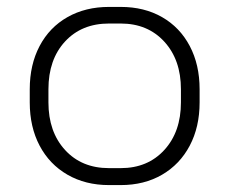

<svg xmlns="http://www.w3.org/2000/svg" viewBox="-20 -527 663 555"><path d="M66 -231V-269Q66 -340 94.5 -394Q123 -448 175 -477.5Q227 -507 295 -507H329Q397 -507 448.5 -477.5Q500 -448 528.5 -394Q557 -340 557 -269V-231Q557 -160 528.5 -106Q500 -52 448.5 -22Q397 8 329 8H295Q227 8 175 -22Q123 -52 94.5 -106Q66 -160 66 -231ZM329 -41Q407 -41 455 -93.5Q503 -146 503 -231V-269Q503 -354 455 -406.5Q407 -459 329 -459H295Q216 -459 168 -407Q120 -355 120 -269V-231Q120 -146 168 -93.5Q216 -41 295 -41Z"/></svg>

Font: Bai Jamjuree Light
Style: Regular
Weight: 300
Designer: Katatrad Aksorn Co.,Ltd.
Foundry: Cadson Demak Co.,Ltd.
Version: Version 1.000; ttfautohint (v1.6)